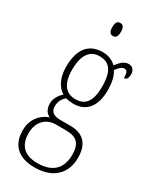

<svg xmlns="http://www.w3.org/2000/svg" viewBox="-244 -812 922 1123"><g transform="rotate(30 217.0 -250.5)"><path d="M214 -654C231 -654 243 -664 243 -698C243 -732 231 -742 214 -742C197 -742 185 -732 185 -698C185 -664 197 -654 214 -654ZM201 241C327 241 394 171 394 64C394 -19 356 -75 263 -75H196C152 -75 125 -89 125 -128C125 -163 141 -185 159 -202C170 -198 196 -195 211 -195C302 -195 347 -260 347 -363C347 -424 335 -459 319 -485C339 -511 352 -523 369 -523C388 -523 393 -507 393 -473C411 -473 419 -489 419 -513C419 -538 405 -559 377 -559C343 -559 320 -529 303 -507C284 -527 251 -543 211 -543C118 -543 67 -482 67 -361C67 -295 92 -237 135 -213C114 -194 92 -165 92 -128C92 -88 111 -67 132 -57C87 -42 33 2 33 87C33 181 86 241 201 241ZM208 -224C142 -224 106 -271 106 -364C106 -468 145 -513 207 -513C273 -513 308 -473 308 -365C308 -268 275 -224 208 -224ZM203 211C103 211 71 154 71 85C71 7 120 -39 182 -39H253C328 -39 356 -6 356 67C356 152 312 211 203 211Z"/></g></svg>

Font: Noto Serif Thai Condensed ExtraLight
Style: Regular
Weight: 200
Width: 3
Designer: Monotype Design Team
Foundry: Monotype Imaging Inc.
Version: Version 2.002